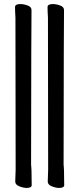

<svg xmlns="http://www.w3.org/2000/svg" viewBox="-20 -806 391 945"><path d="M111 119Q95 119 75 111Q55 103 55 88L57 29L56 -719Q54 -751 54 -771Q54 -786 80 -786Q97 -786 116 -779Q135 -772 135 -757V-741Q134 -731 133 3Q134 8 134 16.5Q134 25 135 33L136 105Q136 119 111 119ZM271 119Q255 119 235 111Q215 103 215 88L217 29L216 -719Q214 -751 214 -771Q214 -786 240 -786Q257 -786 276 -779Q295 -772 295 -757V-741Q294 -731 293 3Q294 8 294 16.5Q294 25 295 33L296 105Q296 119 271 119Z"/></svg>

Font: LXGW WenKai Medium
Style: Regular
Weight: 500
Designer: LXGW / Fontworks Inc.
Foundry: LXGW / Fontworks Inc.
Version: Version 1.501; October 10, 2024